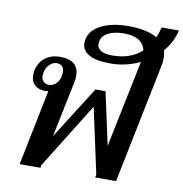

<svg xmlns="http://www.w3.org/2000/svg" viewBox="-87 -879 918 961"><g transform="rotate(10 372.5 -398.5)"><path d="M688 -686Q694 -668 694 -646Q694 -626 690 -609L566 0H460L463 -15L391 -347L184 -14L182 0H76L154 -385Q150 -383 136 -383Q104 -383 84.5 -401Q65 -419 65 -451Q65 -457 67 -473Q76 -516 106.5 -540Q137 -564 183 -564Q278 -564 278 -484Q278 -470 275 -453L216 -167L385 -434H436L494 -167L585 -609Q514 -575 436 -575Q362 -575 326 -595.5Q290 -616 290 -653Q290 -710 346.5 -742.5Q403 -775 493 -775Q587 -775 640 -744Q651 -770 657 -797H745Q730 -733 688 -686ZM360 -662Q360 -641 379 -628.5Q398 -616 438 -616Q530 -616 587 -668Q573 -735 476 -735Q431 -735 399 -719.5Q367 -704 361 -673Q360 -669 360 -662ZM173 -530Q153 -530 136.5 -515Q120 -500 114 -473Q112 -461 112 -457Q112 -438 123 -427Q134 -416 150 -416Q174 -416 191.5 -436Q209 -456 209 -491Q209 -510 199 -520Q189 -530 173 -530Z"/></g></svg>

Font: Trirong Medium
Style: Italic
Weight: 500
Italic angle: -12°
Designer: Katatrad Team
Foundry: CadsonDemak
Version: Version 1.001